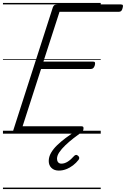

<svg xmlns="http://www.w3.org/2000/svg" viewBox="-20 -905 853 1300"><path d="M93 0Q78 0 72 -5.5Q66 -11 70 -23L338 -856Q342 -866 348.5 -870.5Q355 -875 370 -875H799Q810 -875 812 -869Q814 -863 810 -850Q807 -837 801 -831Q795 -825 784 -825H383L274 -488H610Q621 -488 623 -481.5Q625 -475 622 -463Q618 -450 611.5 -444Q605 -438 596 -438H258L133 -50H532Q542 -50 544.5 -44Q547 -38 544 -25Q540 -12 533.5 -6Q527 0 518 0ZM378 250Q347 250 328.5 232Q310 214 310 185Q310 157 325.5 130Q341 103 367 78Q393 53 425 29Q457 5 491 -18L534 -16V-11Q506 9 476.5 32Q447 55 422 79Q397 103 381.5 126Q366 149 366 170Q366 184 373.5 193.5Q381 203 396 203Q417 203 438.5 189.5Q460 176 482 151Q487 145 494.5 144Q502 143 510 151Q516 157 516.5 163.5Q517 170 512 177Q496 198 474.5 214.5Q453 231 428.5 240.5Q404 250 378 250ZM0 365H662V375H0ZM0 -20H662V0H0ZM0 -505H662V-500H0ZM0 -885H662V-875H0Z"/></svg>

Font: Playwrite DK Uloopet Guides
Style: Regular
Weight: 400
Designer: Veronika Burian, José Scaglione
Foundry: TypeTogether
Version: Version 1.003